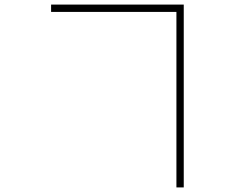

<svg xmlns="http://www.w3.org/2000/svg" viewBox="-20 -772 1040 838"><path d="M750 -720V46H782V-752H203V-720Z"/></svg>

Font: Source Han Sans CN ExtraLight
Style: Regular
Weight: 250
Designer: Ryoko NISHIZUKA (kana & ideographs); Paul D. Hunt (Latin, Greek & Cyrillic); Wenlong ZHANG (bopomofo); Sandoll Communica
Foundry: Adobe Systems Incorporated
Version: Version 1.004;PS 1.004;hotconv 16.6.51;makeotf.lib2.5.65220